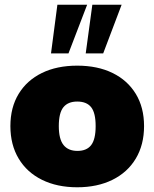

<svg xmlns="http://www.w3.org/2000/svg" viewBox="-20 -784 654 813"><path d="M24 -250Q24 -329 59 -386.5Q94 -444 157.5 -475Q221 -506 307 -506Q393 -506 456.5 -475Q520 -444 555 -386.5Q590 -329 590 -250Q590 -171 555 -112.5Q520 -54 456 -22.5Q392 9 307 9Q222 9 158 -22.5Q94 -54 59 -112.5Q24 -171 24 -250ZM385 -250Q385 -306 366 -330Q347 -354 307 -354Q268 -354 248.5 -330Q229 -306 229 -250Q229 -195 249 -170Q269 -145 308 -145Q347 -145 366 -169.5Q385 -194 385 -250ZM196 -558 223 -764H349L270 -558ZM343 -558 371 -764H495L417 -558Z"/></svg>

Font: Nunito Sans Heavy
Style: Regular
Weight: 400
Designer: Vernon Adams
Foundry: Vernon Adams
Version: Version 2.500